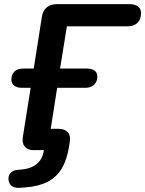

<svg xmlns="http://www.w3.org/2000/svg" viewBox="-20 -725 701 927"><path d="M72 182Q51 183 37 173Q23 163 21 142Q19 121 32.5 108.5Q46 96 67 95L80 94Q129 90 157.5 66.5Q186 43 192 0H143Q114 0 100 -16.5Q86 -33 90 -62L128 -301H86Q62 -301 48.5 -311.5Q35 -322 35 -340Q35 -366 50 -380Q65 -394 92 -394H143L182 -643Q187 -674 205.5 -689.5Q224 -705 255 -705H604Q631 -705 646 -694Q661 -683 661 -662Q661 -632 644 -615Q627 -598 597 -598H303L270 -394H399Q423 -394 436.5 -384Q450 -374 450 -356Q450 -331 434.5 -316Q419 -301 393 -301H256L220 -72L195 -103H263Q292 -103 307 -86.5Q322 -70 317 -41L314 -21Q304 44 279 87Q254 130 210.5 152.5Q167 175 102 180Z"/></svg>

Font: Nunito ExtraLight
Style: Italic
Weight: 200
Italic angle: -9°
Designer: Vernon Adams
Foundry: Vernon Adams
Version: Version 3.602